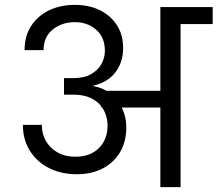

<svg xmlns="http://www.w3.org/2000/svg" viewBox="-20 -769 894 789"><path d="M282 -448Q326 -448 354.5 -464.5Q383 -481 397 -506.5Q411 -532 411 -560Q411 -616 375 -647Q339 -678 288 -678Q234 -678 196.5 -647.5Q159 -617 159 -563H81Q81 -621 108 -662.5Q135 -704 181.5 -726.5Q228 -749 288 -749Q346 -749 390.5 -727Q435 -705 460.5 -665.5Q486 -626 486 -571Q486 -515 455.5 -473.5Q425 -432 364 -417V-415Q393 -410 417 -396H639V-740H854V-670H722V0H639V-327H480Q499 -290 499 -246Q499 -187 473.5 -144Q448 -101 402.5 -77Q357 -53 296 -53Q231 -53 181 -78.5Q131 -104 102.5 -150Q74 -196 74 -256H152Q152 -199 190.5 -162Q229 -125 290 -125Q351 -125 386.5 -160.5Q422 -196 422 -253Q422 -272 416.5 -291.5Q411 -311 399 -328H396L395 -334Q379 -354 351 -367Q323 -380 282 -380H243V-448Z"/></svg>

Font: Poppins
Style: Regular
Weight: 400
Designer: Ninad Kale (Devanagari), Jonny Pinhorn (Latin)
Version: Version 5.002